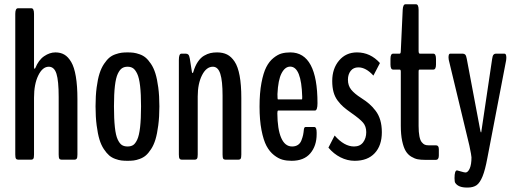

<svg xmlns="http://www.w3.org/2000/svg" viewBox="-20 -740 2392 890"><path d="M63.5 0Q57.1 0 54 -4.6Q50.8 -9.3 50.8 -23.9V-675.8Q50.8 -701.7 63.5 -701.7H125.5Q137.7 -701.7 137.7 -675.8V-428.7Q137.7 -421.4 140.1 -421.4Q141.6 -421.4 143.6 -424.3Q158.7 -461.9 184.6 -479.5Q210.4 -497.1 236.8 -497.1Q260.7 -497.1 278.3 -486.8Q295.9 -476.6 310.1 -452.6Q324.2 -428.7 331.5 -385.5Q338.9 -342.3 338.9 -280.3V-23.9Q338.9 -9.3 335.7 -4.6Q332.5 0 326.7 0H264.2Q257.8 0 254.9 -4.6Q252 -9.3 252 -23.9V-290.5Q252 -365.7 241.7 -398.2Q231.4 -430.7 206.1 -430.7Q177.2 -430.7 157.5 -390.4Q137.7 -350.1 137.7 -287.1V-23.9Q137.7 -9.3 134.8 -4.6Q131.8 0 126 0Z M633.8 -247.1Q633.8 -304.2 629.4 -341.8Q625 -379.4 616 -398.2Q606.9 -417 596.7 -423.8Q586.4 -430.7 571.3 -430.7Q556.2 -430.7 545.7 -423.8Q535.2 -417 526.1 -398.2Q517.1 -379.4 512.7 -342Q508.3 -304.7 508.3 -247.1Q508.3 -188.5 512.5 -150.4Q516.6 -112.3 525.6 -93.3Q534.7 -74.2 545.2 -67.6Q555.7 -61 571.3 -61Q586.9 -61 597.2 -67.6Q607.4 -74.2 616.2 -93Q625 -111.8 629.4 -150.1Q633.8 -188.5 633.8 -247.1ZM599.6 3.9Q587.4 5.4 571.3 5.4Q555.2 5.4 542.7 3.9Q530.3 2.4 514.2 -3.4Q498 -9.3 486.1 -19.5Q474.1 -29.8 461.4 -48.8Q448.7 -67.9 440.9 -93.8Q433.1 -119.6 428 -158.9Q422.9 -198.2 422.9 -247.1Q422.9 -295.9 428 -334.7Q433.1 -373.5 441.4 -399.4Q449.7 -425.3 462.4 -444.1Q475.1 -462.9 487.1 -472.9Q499 -482.9 515.4 -488.5Q531.7 -494.1 543.7 -495.6Q555.7 -497.1 571.3 -497.1Q586.9 -497.1 598.9 -495.6Q610.8 -494.1 627 -488.5Q643.1 -482.9 655 -472.9Q667 -462.9 679.7 -444.1Q692.4 -425.3 700.4 -399.4Q708.5 -373.5 713.6 -334.7Q718.8 -295.9 718.8 -247.1Q718.8 -198.2 713.6 -158.9Q708.5 -119.6 700.7 -93.8Q692.9 -67.9 680.4 -48.8Q668 -29.8 656 -19.5Q644 -9.3 627.9 -3.4Q611.8 2.4 599.6 3.9Z M821.3 0Q815.4 0 812.3 -4.6Q809.1 -9.3 809.1 -23.9V-461.9Q809.1 -491.2 820.8 -491.2H841.8Q848.6 -491.2 853 -486.8Q857.4 -482.4 859.9 -468.3L869.6 -406.7Q870.6 -401.4 873 -401.4Q875 -401.4 876 -406.2Q884.3 -434.6 897.2 -453.6Q910.2 -472.7 925.8 -481.7Q941.4 -490.7 955.3 -493.9Q969.2 -497.1 986.3 -497.1Q1013.2 -497.1 1032.7 -487.3Q1052.2 -477.5 1067.6 -454.3Q1083 -431.2 1090.8 -388.9Q1098.6 -346.7 1098.6 -285.6V-23.9Q1098.6 -9.3 1095.7 -4.6Q1092.8 0 1086.4 0H1023.9Q1017.6 0 1014.6 -4.6Q1011.7 -9.3 1011.7 -23.9V-296.4Q1011.7 -365.2 1001.2 -397.9Q990.7 -430.7 966.8 -430.7Q936.5 -430.7 916.5 -391.4Q896.5 -352.1 896.5 -293V-23.9Q896.5 -9.3 893.3 -4.6Q890.1 0 884.3 0Z M1447.8 -118.2Q1447.8 -64 1418.5 -29.3Q1389.2 5.4 1331.5 5.4Q1308.6 5.4 1289.6 0.2Q1270.5 -4.9 1250 -21Q1229.5 -37.1 1215.3 -63.7Q1201.2 -90.3 1192.1 -137Q1183.1 -183.6 1183.1 -246.1Q1183.1 -309.1 1191.9 -355.7Q1200.7 -402.3 1214.4 -429Q1228 -455.6 1247.8 -471.4Q1267.6 -487.3 1285.6 -492.2Q1303.7 -497.1 1325.7 -497.1Q1451.7 -497.1 1451.7 -261.7Q1451.7 -227.5 1439.5 -227.5H1269.5Q1265.6 -227.5 1265.6 -215.3Q1266.1 -141.1 1283.4 -101.1Q1300.8 -61 1334 -61Q1350.1 -61 1361.1 -68.4Q1372.1 -75.7 1377.4 -89.8Q1382.8 -104 1385 -114.5Q1387.2 -125 1388.7 -140.6Q1390.1 -151.4 1397 -151.4H1436.5Q1447.8 -151.4 1447.8 -126ZM1268.1 -279.3H1379.9Q1380.9 -279.3 1380.9 -291.5Q1377 -431.2 1325.2 -431.2Q1301.3 -431.2 1285.2 -400.4Q1269 -369.6 1266.1 -303.7Q1266.1 -279.3 1268.1 -279.3Z M1624 5.4Q1590.3 5.4 1558.3 -10.7Q1526.4 -26.9 1502.4 -55.7L1531.2 -111.8Q1575.7 -61 1621.1 -61Q1648.9 -61 1663.3 -80.3Q1677.7 -99.6 1677.7 -127.4Q1677.7 -154.3 1662.8 -171.6Q1647.9 -189 1609.4 -215.8Q1586.4 -231.9 1572.5 -243.9Q1558.6 -255.9 1545.4 -273.4Q1532.2 -291 1526.1 -313.2Q1520 -335.4 1520 -364.7Q1520 -421.9 1551.8 -459.5Q1583.5 -497.1 1634.8 -497.1Q1696.8 -497.1 1741.2 -447.8L1710.9 -389.6Q1676.3 -427.7 1641.1 -427.7Q1618.2 -427.7 1605.5 -411.4Q1592.8 -395 1592.8 -370.6Q1592.8 -343.3 1607.9 -324.5Q1623 -305.7 1653.8 -286.1Q1675.8 -272 1691.2 -258.8Q1706.5 -245.6 1720.9 -226.8Q1735.4 -208 1742.7 -183.1Q1750 -158.2 1750 -127Q1750 -65.4 1717 -30Q1684.1 5.4 1624 5.4Z M1950.2 1Q1930.7 1 1916.3 -1.7Q1901.9 -4.4 1886.2 -13.9Q1870.6 -23.4 1860.6 -40Q1850.6 -56.6 1844.2 -86.4Q1837.9 -116.2 1837.9 -157.2V-407.7Q1837.9 -417.5 1832.5 -417.5H1802.2Q1790 -417.5 1790 -440.9V-467.3Q1790 -491.2 1802.2 -491.2H1832.5Q1837.9 -491.2 1837.9 -504.4L1846.7 -694.3Q1848.1 -720.2 1859.4 -720.2H1908.2Q1920.4 -720.2 1920.4 -694.3V-504.4Q1920.4 -491.2 1926.3 -491.2H1988.8Q2001 -491.2 2001 -467.3V-440.9Q2001 -417.5 1988.8 -417.5H1926.3Q1922.9 -417.5 1921.6 -415.8Q1920.4 -414.1 1920.4 -407.7V-155.8Q1920.4 -127.4 1924.1 -108.6Q1927.7 -89.8 1934.8 -81.1Q1941.9 -72.3 1949 -69.3Q1956.1 -66.4 1966.3 -66.4H2001Q2014.2 -66.4 2014.2 -48.3V-19Q2014.2 1 2000 1Z M2137.7 59.6Q2148.9 59.6 2157.2 41.3Q2165.5 22.9 2165.5 -10.7Q2165.5 -18.6 2155.8 -64.9L2060.1 -462.9Q2059.1 -469.7 2059.1 -473.6Q2059.1 -491.2 2066.4 -491.2H2125.5Q2132.3 -491.2 2136.7 -486.6Q2141.1 -481.9 2143.6 -467.8L2207 -131.8Q2209 -126 2209.5 -126Q2211.4 -126 2211.4 -131.3L2261.2 -466.3Q2263.2 -481 2267.3 -486.1Q2271.5 -491.2 2277.8 -491.2H2318.8Q2327.1 -491.2 2327.1 -472.2Q2327.1 -467.8 2326.2 -460.9L2239.3 -8.3Q2229 47.9 2216.8 77.6Q2204.6 107.4 2189.5 118.2Q2174.3 128.9 2149.4 129.4H2144.5Q2105 129.4 2090.8 108.4Q2086.9 104 2086.9 85.9Q2086.9 49.8 2098.6 49.8Q2099.6 49.8 2116.2 54.7Q2132.8 59.6 2137.7 59.6Z"/></svg>

Font: BenchNine
Style: Bold
Weight: 700
Version: Version 1 ; ttfautohint (v0.92.18-e454-dirty) -l 8 -r 50 -G 